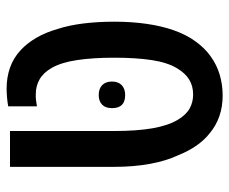

<svg xmlns="http://www.w3.org/2000/svg" viewBox="-76 -604 690 578"><g transform="rotate(-90 269.0 -315.0)"><path d="M270.5 10.3Q203.6 10.3 156.7 -28.8Q136.2 -44.9 119.9 -68.4Q103.5 -91.8 91.3 -122.1Q73.7 -159.2 64.7 -208.5Q55.7 -257.8 55.7 -316.4V-629.9H163.6V-316.9Q163.6 -247.6 171.9 -200.4Q180.2 -153.3 197.3 -125Q211.9 -100.1 231 -89.4Q250 -78.6 273.4 -78.6Q299.3 -78.6 318.6 -90.6Q337.9 -102.5 352.1 -126.5Q369.6 -154.8 377 -202.4Q384.3 -250 384.3 -316.4Q384.3 -379.4 377.2 -427.5Q370.1 -475.6 353.5 -504.4Q338.9 -529.8 318.8 -541Q298.8 -552.2 275.9 -552.2Q267.1 -552.7 258.1 -551.8Q249 -550.8 237.8 -548.8V-635.3Q251 -637.7 265.4 -638.9Q279.8 -640.1 291.5 -640.1Q324.7 -640.1 354.2 -629.9Q383.8 -619.6 407.7 -597.2Q427.7 -578.6 444.1 -550.8Q460.4 -522.9 470.7 -486.8Q481.9 -452.6 487.3 -409.2Q492.7 -365.7 492.7 -315.4Q492.7 -263.2 486.1 -218Q479.5 -172.9 467.3 -138.2Q454.1 -100.1 433.8 -72Q413.6 -43.9 389.2 -26.4Q362.8 -7.3 332.8 1.5Q302.7 10.3 270.5 10.3ZM271.5 -283.2Q232.4 -283.2 232.4 -322.8Q232.4 -342.3 242.9 -352.5Q253.4 -362.8 272 -362.8Q291 -362.8 301.8 -352.3Q312.5 -341.8 312.5 -322.8Q312.5 -304.2 301.8 -293.7Q291 -283.2 271.5 -283.2Z"/></g></svg>

Font: Open Sans
Style: Regular
Weight: 600
Width: 3
Foundry: Ascender Corporation
Version: Version 1.000